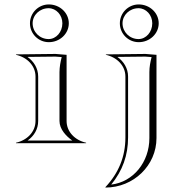

<svg xmlns="http://www.w3.org/2000/svg" viewBox="-20 -645 835 865"><path d="M532 -540C532 -577.5 564.3 -608 604 -608C638.2 -608 666 -577.5 666 -540C666 -500.8 638.2 -469 604 -469C564.3 -469 532 -500.8 532 -540ZM520 -540C520 -493 558 -455 605 -455C654.7 -455 695 -493.1 695 -540C695 -586.9 654.7 -625 605 -625C558.1 -625 520 -586.9 520 -540ZM685 -398 635 -402 457 -400V-398C507 -387 545 -349 545 -300V-26C545 60.7 514.5 134.5 455 198V200C582 200 685 100.1 685 -23ZM663 -387.9C657.1 -364.4 653 -344.1 653 -320V-23C653 84.9 580.7 175 481 186.6C532.2 124 557 54.9 557 -26V-300C557 -337.4 537 -368.7 508.7 -388.6L634.6 -390ZM127 -540C127 -577.5 159.3 -608 199 -608C233.2 -608 261 -577.5 261 -540C261 -500.8 233.2 -469 199 -469C159.3 -469 127 -500.8 127 -540ZM115 -540C115 -493 153 -455 200 -455C249.7 -455 290 -493.1 290 -540C290 -586.9 249.7 -625 200 -625C153.1 -625 115 -586.9 115 -540ZM140 -100C140 -51 102 -13 52 -2V0H368V-2C318 -13 280 -51 280 -100V-398L230 -402L52 -400V-398C102 -387 140 -349 140 -300ZM152 -100V-300C152 -337.4 132 -368.7 103.7 -388.6L229.6 -390L258 -387.9C252.1 -364.4 248.3 -344.1 248 -320V-100C248 -63 277.6 -31.8 305.5 -12H104.5C133.6 -32.7 152 -63.3 152 -100Z"/></svg>

Font: Sortefax
Style: Medium
Weight: 500
Designer: gluk
Foundry: gluk
Version: Version 0.261